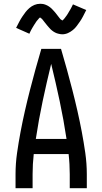

<svg xmlns="http://www.w3.org/2000/svg" viewBox="-20 -993 540 1013"><path d="M62 0V-74Q62 -130 70 -186Q78 -242 88.5 -297.5Q99 -353 111.5 -408Q124 -463 138 -517.5Q152 -572 167 -626.5Q182 -681 198 -735H302Q318 -681 333 -626.5Q348 -572 362 -517.5Q376 -463 388.5 -408Q401 -353 411.5 -297.5Q422 -242 430 -186Q438 -130 438 -74V0H348V-74Q348 -100 346.5 -127Q345 -154 342 -180H158Q155 -154 153.5 -127Q152 -100 152 -74V0ZM331 -260Q316 -360 295 -459Q274 -558 250 -656Q226 -558 205 -459Q184 -360 169 -260ZM308 -812Q303 -812 298 -813Q293 -814 288.5 -815Q284 -816 279.5 -817.5Q275 -819 270.5 -821.5Q266 -824 262 -826.5Q258 -829 254.5 -832Q251 -835 247 -838.5Q243 -842 240 -846Q237 -850 233.5 -853.5Q230 -857 227.5 -860.5Q225 -864 222 -867.5Q219 -871 215.5 -875.5Q212 -880 208.5 -884.5Q205 -889 202.5 -892Q200 -895 195.5 -897.5Q191 -900 191 -904H194Q194 -903 191 -901Q188 -899 185.5 -896Q183 -893 181 -890.5Q179 -888 177.5 -886.5Q176 -885 174.5 -883Q173 -881 171.5 -879Q170 -877 168.5 -874.5Q167 -872 165.5 -869.5Q164 -867 162 -864.5Q160 -862 158.5 -859Q157 -856 155 -853Q153 -850 151 -846.5Q149 -843 147 -839.5Q145 -836 143 -832Q141 -828 139 -824Q137 -820 135 -815L65 -846Q74 -864 82 -879Q90 -894 98.5 -906.5Q107 -919 115 -929.5Q123 -940 135 -950.5Q147 -961 161.5 -967Q176 -973 192 -973Q197 -973 202 -972.5Q207 -972 211.5 -971Q216 -970 220.5 -968Q225 -966 229.5 -964Q234 -962 238 -959Q242 -956 245.5 -953.5Q249 -951 253 -947Q257 -943 260 -939.5Q263 -936 266.5 -932.5Q270 -929 272.5 -925.5Q275 -922 278 -918.5Q281 -915 284.5 -910Q288 -905 291.5 -901Q295 -897 297.5 -893.5Q300 -890 304.5 -888Q309 -886 309 -882H306Q306 -883 309 -885Q312 -887 314.5 -889.5Q317 -892 319 -894.5Q321 -897 322.5 -899Q324 -901 325.5 -903Q327 -905 328.5 -907Q330 -909 331.5 -911Q333 -913 334.5 -915.5Q336 -918 338 -921Q340 -924 341.5 -927Q343 -930 345 -933Q347 -936 349 -939.5Q351 -943 353 -946.5Q355 -950 357 -954Q359 -958 361 -962Q363 -966 365 -970L435 -940Q426 -922 418 -906.5Q410 -891 401.5 -879Q393 -867 385 -856Q377 -845 365 -835Q353 -825 338.5 -818.5Q324 -812 308 -812Z"/></svg>

Font: Iosevka Term Curly Medium
Style: Regular
Weight: 500
Designer: Belleve Invis
Foundry: Belleve Invis
Version: Version 32.3.0